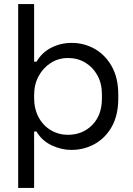

<svg xmlns="http://www.w3.org/2000/svg" viewBox="-20 -720 652 940"><path d="M69 200V-700H147V-418H159Q185 -463 231 -486.5Q277 -510 331 -510Q392 -510 444 -480.5Q496 -451 527.5 -394.5Q559 -338 559 -258V-238Q559 -157 528 -101Q497 -45 444.5 -15.5Q392 14 329 14Q281 14 233 -8.5Q185 -31 159 -76H147V200ZM313 -60Q384 -60 431.5 -108Q479 -156 479 -238V-258Q479 -311 457 -351Q435 -391 397.5 -413.5Q360 -436 313 -436Q267 -436 229.5 -412.5Q192 -389 169.5 -348Q147 -307 147 -254V-242Q147 -187 169 -146Q191 -105 229 -82.5Q267 -60 313 -60Z"/></svg>

Font: Space Mono
Style: Regular
Weight: 400
Monospace: yes
Designer: Colophon Foundry + Benjamin Critton
Foundry: Colophon Foundry & Benjamin Critton
Version: Version 1.003; ttfautohint (v1.8.4.7-5d5b)